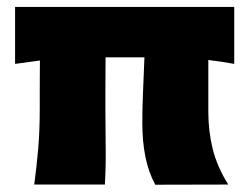

<svg xmlns="http://www.w3.org/2000/svg" viewBox="-20 -520 705 541"><path d="M76.5 0Q83.5 -52.5 87.8 -102.5Q92 -152.5 92 -215V-264.5Q92 -288.5 92.2 -309.8Q92.5 -331 92.5 -349.5L22.5 -340V-500.5H640V-340Q604.5 -346.5 567 -351V-204.5Q567 -151.5 579 -101.8Q591 -52 623 0L417.5 0.5Q398.5 -34.5 389.8 -77.8Q381 -121 381 -174Q381 -216.5 383 -261.5Q385 -306.5 387 -358.5H277.5Q277.5 -335.5 277.2 -312.8Q277 -290 277 -267.5V-204Q277 -149.5 277.8 -101Q278.5 -52.5 275.5 0Z"/></svg>

Font: Commissioner Flair ExtraBold
Style: Regular
Weight: 800
Designer: Kostas Bartsokas
Foundry: Kostas Bartsokas
Version: Version 1.000; ttfautohint (v1.8.3)